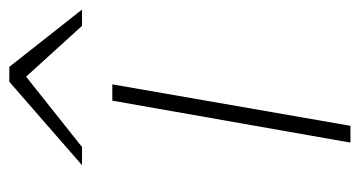

<svg xmlns="http://www.w3.org/2000/svg" viewBox="-200 -572 772 412"><g transform="rotate(-90 186.0 -366.0)"><path d="M86 0 176 -511H211L122 0ZM37.5 -576 216.5 -732H248.5L371.5 -576H336.5L227.5 -696L76.5 -576Z"/></g></svg>

Font: Overpass Thin
Style: Italic
Weight: 250
Italic angle: -10°
Designer: Delve Withrington, Dave Bailey, Thomas Jockin
Foundry: Delve Fonts LLC
Version: Version 4.000